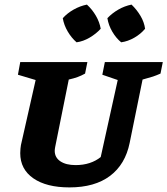

<svg xmlns="http://www.w3.org/2000/svg" viewBox="-20 -805 728 835"><path d="M282 10Q182 10 125 -29.5Q68 -69 68 -139Q68 -148 69 -158.5Q70 -169 71 -174L135 -457L58 -480L68 -535H360L350 -485Q334 -476 317.5 -470Q301 -464 279 -459L220 -166Q219 -159 218.5 -156.5Q218 -154 218 -149Q218 -120 242.5 -103.5Q267 -87 309 -87Q342 -87 369.5 -96Q397 -105 418 -122L492 -457L425 -480L436 -535H688L678 -485Q660 -477 645 -472Q630 -467 600 -459L544 -184Q525 -90 458.5 -40Q392 10 282 10ZM358 -785Q381 -764 397 -736.5Q413 -709 418 -680Q398 -658 370 -641.5Q342 -625 313 -621Q291 -640 274.5 -668Q258 -696 253 -726Q273 -748 300.5 -763.5Q328 -779 358 -785ZM552 -785Q575 -763 591 -736Q607 -709 611 -680Q592 -657 564 -641Q536 -625 507 -621Q485 -639 468.5 -667Q452 -695 447 -726Q468 -748 495 -763.5Q522 -779 552 -785Z"/></svg>

Font: Piazzolla SC
Style: Bold Italic
Weight: 700
Italic angle: -11.3°
Designer: Juan Pablo del Peral
Foundry: Huerta Tipografica
Version: Version 1.330